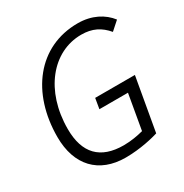

<svg xmlns="http://www.w3.org/2000/svg" viewBox="-165 -834 936 975"><g transform="rotate(-30 303.0 -346.5)"><path d="M294.9 9.8C382.8 9.8 460.9 -10.7 489.7 -19.5L544.4 -330.6H311.5L301.3 -270H468.8L433.1 -65.4C401.4 -57.1 361.8 -49.3 317.4 -49.3C181.2 -49.3 111.8 -120.6 111.8 -263.2C111.8 -486.3 240.7 -644 410.2 -644C474.6 -644 518.6 -621.1 557.1 -575.7L606.4 -619.6C568.4 -668.9 505.9 -703.1 423.3 -703.1C191.4 -703.1 45.9 -512.2 45.9 -253.9C45.9 -88.4 138.2 9.8 294.9 9.8Z"/></g></svg>

Font: Cascadia Mono PL Light
Style: Italic
Weight: 300
Italic angle: -10°
Monospace: yes
Designer: Aaron Bell
Foundry: Saja Typeworks
Version: Version 2404.023